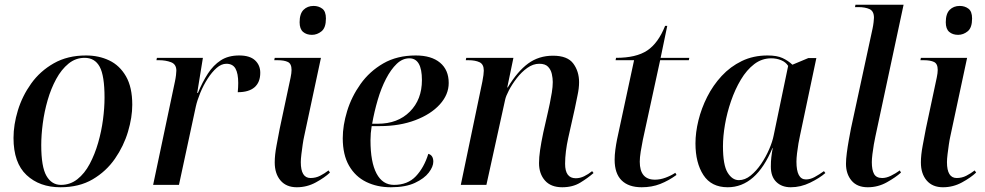

<svg xmlns="http://www.w3.org/2000/svg" viewBox="-20 -780 4155 810"><path d="M235 10Q147 10 92 -41.5Q37 -93 37 -198Q37 -254 55.5 -314.5Q74 -375 111.5 -427.5Q149 -480 207 -513Q265 -546 343 -546Q397 -546 441 -525Q485 -504 511.5 -458Q538 -412 538 -338Q538 -285 520 -224.5Q502 -164 465 -110.5Q428 -57 371 -23.5Q314 10 235 10ZM237 0Q276 0 306.5 -24Q337 -48 358.5 -88.5Q380 -129 394 -177.5Q408 -226 414.5 -275.5Q421 -325 421 -368Q421 -461 400.5 -498.5Q380 -536 337 -536Q299 -536 269 -511.5Q239 -487 217 -446.5Q195 -406 181 -357.5Q167 -309 160.5 -259.5Q154 -210 154 -168Q154 -76 176 -38Q198 0 237 0Z M718 -436Q721 -450 722.5 -463Q724 -476 724 -482Q724 -509 701.5 -517.5Q679 -526 651 -526H640L642 -536H836L812 -388H815Q834 -434 857 -469.5Q880 -505 911.5 -525.5Q943 -546 989 -546Q1034 -546 1056 -525.5Q1078 -505 1078 -473Q1078 -433 1054 -412Q1030 -391 983 -391Q984 -402 984.5 -411.5Q985 -421 985 -430Q985 -470 973.5 -490.5Q962 -511 935 -511Q914 -511 894 -493.5Q874 -476 856 -448Q838 -420 825 -388.5Q812 -357 806 -330L735 0H626Z M1296 -633Q1273 -633 1258.5 -645.5Q1244 -658 1244 -686Q1244 -722 1260.5 -738.5Q1277 -755 1303 -755Q1324 -755 1339.5 -743.5Q1355 -732 1355 -702Q1355 -663 1336.5 -648Q1318 -633 1296 -633ZM1232 10Q1188 10 1163.5 -18.5Q1139 -47 1139 -95Q1139 -126 1146.5 -165.5Q1154 -205 1160 -237L1206 -453Q1210 -472 1210 -485Q1210 -511 1194.5 -518.5Q1179 -526 1151 -526H1137L1139 -536H1334L1263 -204Q1260 -191 1257 -170.5Q1254 -150 1251.5 -129.5Q1249 -109 1249 -96Q1249 -29 1290 -29Q1312 -29 1330.5 -38.5Q1349 -48 1366 -61L1372 -52Q1350 -31 1312.5 -10.5Q1275 10 1232 10Z M1629 10Q1571 10 1525 -12.5Q1479 -35 1452.5 -81Q1426 -127 1426 -197Q1426 -251 1444.5 -311.5Q1463 -372 1501 -425.5Q1539 -479 1597 -512.5Q1655 -546 1734 -546Q1800 -546 1836.5 -515.5Q1873 -485 1873 -430Q1873 -381 1835.5 -339.5Q1798 -298 1732 -273Q1666 -248 1583 -248H1548Q1543 -218 1543 -188Q1543 -96 1568.5 -48Q1594 0 1642 0Q1700 0 1734.5 -36.5Q1769 -73 1787 -131Q1808 -125 1808 -98Q1808 -77 1789 -52Q1770 -27 1730.5 -8.5Q1691 10 1629 10ZM1574 -258Q1658 -258 1709 -309Q1760 -360 1760 -442Q1760 -534 1707 -534Q1678 -534 1653.5 -510.5Q1629 -487 1608.5 -447.5Q1588 -408 1573.5 -358.5Q1559 -309 1550 -258Z M2352 10Q2304 10 2279 -18.5Q2254 -47 2254 -92Q2254 -116 2258.5 -147Q2263 -178 2272 -221L2292 -309Q2295 -322 2299.5 -343.5Q2304 -365 2308 -389.5Q2312 -414 2312 -434Q2312 -450 2308 -468Q2304 -486 2292 -498.5Q2280 -511 2255 -511Q2229 -511 2204.5 -493.5Q2180 -476 2160 -450Q2140 -424 2127 -399Q2114 -374 2111 -359L2032 0H1924L2015 -436Q2021 -467 2021 -482Q2021 -509 2003 -517.5Q1985 -526 1956 -526H1945L1947 -536H2146L2120 -411H2122Q2163 -479 2208 -512Q2253 -545 2313 -545Q2374 -545 2398.5 -512Q2423 -479 2423 -433Q2423 -408 2416.5 -378Q2410 -348 2405 -322L2377 -197Q2371 -170 2367.5 -142Q2364 -114 2364 -89Q2364 -28 2409 -28Q2427 -28 2444.5 -36.5Q2462 -45 2478 -58L2484 -50Q2460 -29 2428 -9.5Q2396 10 2352 10Z M2687 10Q2632 10 2602.5 -19Q2573 -48 2573 -106Q2573 -126 2576 -148.5Q2579 -171 2583 -191L2655 -526H2577L2579 -536Q2664 -536 2710.5 -567Q2757 -598 2786 -671H2795L2767 -536H2888L2886 -526H2765L2692 -190Q2687 -166 2683 -140.5Q2679 -115 2679 -98Q2679 -22 2743 -22Q2765 -22 2788 -30.5Q2811 -39 2829 -51L2834 -42Q2801 -18 2765.5 -4Q2730 10 2687 10Z M3050 10Q2981 10 2947.5 -41.5Q2914 -93 2914 -175Q2914 -221 2926.5 -272Q2939 -323 2963.5 -371.5Q2988 -420 3024.5 -459.5Q3061 -499 3109.5 -522.5Q3158 -546 3218 -546Q3258 -546 3281.5 -535Q3305 -524 3323 -507L3390 -535H3424L3355 -208Q3352 -195 3348.5 -175Q3345 -155 3342.5 -133.5Q3340 -112 3340 -98Q3340 -23 3380 -23Q3398 -23 3416.5 -33Q3435 -43 3456 -58L3462 -50Q3438 -29 3398 -9.5Q3358 10 3316 10Q3278 10 3255 -12.5Q3232 -35 3232 -77Q3232 -99 3234 -116.5Q3236 -134 3240 -156H3239Q3170 10 3050 10ZM3097 -20Q3123 -20 3147 -39.5Q3171 -59 3191 -88.5Q3211 -118 3225 -150.5Q3239 -183 3244 -209L3305 -502Q3295 -518 3275.5 -526Q3256 -534 3234 -534Q3194 -534 3162 -509.5Q3130 -485 3105.5 -444Q3081 -403 3064 -353.5Q3047 -304 3038.5 -254.5Q3030 -205 3030 -163Q3030 -84 3049.5 -52Q3069 -20 3097 -20Z M3641 10Q3596 10 3572.5 -18Q3549 -46 3549 -89Q3549 -108 3552.5 -135Q3556 -162 3561 -189.5Q3566 -217 3570 -238L3661 -659Q3664 -673 3665.5 -686.5Q3667 -700 3667 -705Q3667 -733 3648.5 -741.5Q3630 -750 3601 -750H3587L3589 -760H3792L3673 -204Q3670 -191 3666.5 -170.5Q3663 -150 3660.5 -129.5Q3658 -109 3658 -96Q3658 -63 3667.5 -46Q3677 -29 3702 -29Q3719 -29 3738.5 -38.5Q3758 -48 3776 -61L3781 -52Q3759 -32 3721.5 -11Q3684 10 3641 10Z M4022 -633Q3999 -633 3984.5 -645.5Q3970 -658 3970 -686Q3970 -722 3986.5 -738.5Q4003 -755 4029 -755Q4050 -755 4065.5 -743.5Q4081 -732 4081 -702Q4081 -663 4062.5 -648Q4044 -633 4022 -633ZM3958 10Q3914 10 3889.5 -18.5Q3865 -47 3865 -95Q3865 -126 3872.5 -165.5Q3880 -205 3886 -237L3932 -453Q3936 -472 3936 -485Q3936 -511 3920.5 -518.5Q3905 -526 3877 -526H3863L3865 -536H4060L3989 -204Q3986 -191 3983 -170.5Q3980 -150 3977.5 -129.5Q3975 -109 3975 -96Q3975 -29 4016 -29Q4038 -29 4056.5 -38.5Q4075 -48 4092 -61L4098 -52Q4076 -31 4038.5 -10.5Q4001 10 3958 10Z"/></svg>

Font: Noto Serif Display Medium
Style: Italic
Weight: 500
Italic angle: -12°
Designer: Monotype Design Team
Foundry: Monotype Imaging Inc.
Version: Version 2.009